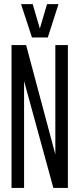

<svg xmlns="http://www.w3.org/2000/svg" viewBox="-20 -921 389 941"><path d="M36.5 0V-700H108L251.2 -164.2V-700H312.7V0H241.5L98 -523.7V0ZM266.7 -900.7 214.3 -737.4H136.6L83.2 -900.7H140.2L175.3 -781.1L210.6 -900.7Z"/></svg>

Font: Georama ExtraCondensed Thin
Style: Regular
Weight: 100
Width: 2
Designer: Jean-Baptiste Levee
Foundry: Production Type
Version: Version 1.001